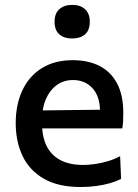

<svg xmlns="http://www.w3.org/2000/svg" viewBox="-20 -756 567 788"><path d="M310.5 11.5Q219 11.5 160 -22.5Q101 -56.5 72.8 -115.5Q44.5 -174.5 44.5 -251Q44.5 -326.5 71.8 -385Q99 -443.5 151.5 -476.2Q204 -509 278.5 -509Q343 -509 389.5 -484.8Q436 -460.5 461 -412.5Q486 -364.5 486 -293.5Q486 -274.5 485.2 -259.2Q484.5 -244 482 -229L388.5 -270Q389.5 -277.5 390 -284.8Q390.5 -292 390.5 -298.5Q390.5 -360 359.8 -393.8Q329 -427.5 279.5 -427.5Q241 -427.5 212.5 -406.5Q184 -385.5 168.2 -349Q152.5 -312.5 152.5 -265V-249Q152.5 -196 170.8 -158Q189 -120 226.8 -99.5Q264.5 -79 322 -79Q344 -79 370.2 -82.8Q396.5 -86.5 423 -94.5Q449.5 -102.5 473 -115L477 -22Q458 -12 432.5 -4.5Q407 3 376.2 7.2Q345.5 11.5 310.5 11.5ZM87.5 -229V-302L418 -306L482 -279.5V-229ZM275.5 -598Q243.5 -598 223.8 -614.8Q204 -631.5 204 -667.5Q204 -701 223.8 -718.5Q243.5 -736 276.5 -736Q310 -736 329.2 -718Q348.5 -700 348.5 -667.5Q348.5 -631.5 329 -614.8Q309.5 -598 275.5 -598Z"/></svg>

Font: Commissioner Thin Medium
Style: Regular
Weight: 500
Version: Version 1.000